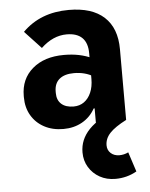

<svg xmlns="http://www.w3.org/2000/svg" viewBox="-56 -589 712 910"><g transform="rotate(-5 300.0 -134.5)"><path d="M456.5 274Q415 274 382.2 255.8Q349.5 237.5 330.5 206.2Q311.5 175 311.5 135.5Q311.5 74 357 26.8Q402.5 -20.5 499.5 -56L531 0Q476.5 28 452.2 54Q428 80 428 112Q428 135 444 149.5Q460 164 485 164Q507 164 527.5 154L558 247.5Q511.5 274 456.5 274ZM231.5 17Q180 17 140.8 -4Q101.5 -25 79.5 -62.5Q57.5 -100 57.5 -149V-155.5Q57.5 -236 113.8 -284.2Q170 -332.5 264 -332.5Q302.5 -332.5 335.2 -325.8Q368 -319 396 -306V-218.5Q356 -242.5 303.5 -242.5Q258.5 -242.5 234.2 -222Q210 -201.5 210 -163V-156Q210 -122 230.8 -103.5Q251.5 -85 289 -85Q317.5 -85 338.8 -100.2Q360 -115.5 372 -143.2Q384 -171 384 -207.5V-330Q384 -379 359 -403.8Q334 -428.5 285.5 -428.5Q220 -428.5 163 -374.5L85 -458Q170 -543 305 -543Q415.5 -543 473.2 -490Q531 -437 531 -336.5V0H387V-67.5H382.5Q360 -27 320.8 -5Q281.5 17 231.5 17Z"/></g></svg>

Font: Google Sans Code
Style: Regular
Weight: 400
Monospace: yes
Designer: Google Sans Code Authors
Foundry: Google LLC
Version: Version 6.000